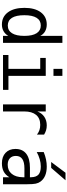

<svg xmlns="http://www.w3.org/2000/svg" viewBox="642 -1346 716 2040"><g transform="rotate(90 1000.0 -326.0)"><path d="M361.3 -395.5V-630.9H435.5V0H361.3V-56.6Q342.8 -23.4 311.5 -5.9Q280.3 11.7 240.2 11.7Q158.2 11.7 110.8 -52.2Q63.5 -116.2 63.5 -227.5Q63.5 -338.9 110.8 -401.9Q158.2 -464.8 240.2 -464.8Q281.2 -464.8 312.5 -447.3Q343.8 -429.7 361.3 -395.5ZM141.6 -226.6Q141.6 -139.6 169.4 -95.2Q197.3 -50.8 251 -50.8Q304.7 -50.8 333 -95.7Q361.3 -140.6 361.3 -226.6Q361.3 -312.5 333 -356.9Q304.7 -401.4 251 -401.4Q197.3 -401.4 169.4 -356.9Q141.6 -312.5 141.6 -226.6Z M595.7 -454.1H786.1V-57.6H934.6V0H564.5V-57.6H711.9V-395.5H595.7ZM711.9 -630.9H786.1V-536.1H711.9Z M1410.2 -360.4Q1386.7 -378.9 1361.8 -387.2Q1336.9 -395.5 1306.6 -395.5Q1237.3 -395.5 1200.7 -351.6Q1164.1 -307.6 1164.1 -225.6V0H1088.9V-454.1H1164.1V-364.3Q1182.6 -413.1 1221.2 -439Q1259.8 -464.8 1312.5 -464.8Q1340.8 -464.8 1364.3 -457.5Q1387.7 -450.2 1410.2 -436.5Z M1793 -227.5H1768.6Q1703.1 -227.5 1669.9 -205.1Q1636.7 -182.6 1636.7 -136.7Q1636.7 -95.7 1661.6 -72.8Q1686.5 -49.8 1730.5 -49.8Q1792 -49.8 1827.1 -92.8Q1862.3 -135.7 1863.3 -211.9V-227.5ZM1937.5 -258.8V0H1863.3V-67.4Q1838.9 -26.4 1802.7 -7.3Q1766.6 11.7 1714.8 11.7Q1644.5 11.7 1603.5 -27.3Q1562.5 -66.4 1562.5 -131.8Q1562.5 -207 1613.3 -246.6Q1664.1 -286.1 1762.7 -286.1H1863.3V-297.9Q1862.3 -352.5 1835 -377Q1807.6 -401.4 1749 -401.4Q1710.9 -401.4 1671.9 -390.1Q1632.8 -378.9 1595.7 -358.4V-432.6Q1636.7 -449.2 1674.8 -457Q1712.9 -464.8 1749 -464.8Q1804.7 -464.8 1844.7 -448.2Q1884.8 -431.6 1909.2 -398.4Q1924.8 -377.9 1931.2 -348.1Q1937.5 -318.4 1937.5 -258.8ZM1815.4 -664.1H1895.5L1763.7 -511.7H1701.2Z"/></g></svg>

Font: BabelStone Xiangqi
Style: Regular
Weight: 400
Designer: Andrew West
Foundry: BabelStone
Version: Version 11.000 June 09, 2018